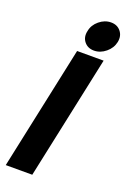

<svg xmlns="http://www.w3.org/2000/svg" viewBox="-163 -917 652 973"><g transform="rotate(20 163.0 -431.0)"><path d="M4 0 146 -667H289L147 0ZM225 -698Q191 -698 172 -722Q153 -746 161 -780Q167 -814 196 -838Q225 -862 259 -862Q293 -862 312 -838Q331 -814 324 -780Q317 -746 288 -722Q259 -698 225 -698Z"/></g></svg>

Font: Epunda Sans
Style: Bold Italic
Weight: 700
Italic angle: -12.0243°
Designer: Simon Atzbach
Foundry: typofactur
Version: Version 2.204; ttfautohint (v1.8.4.7-5d5b)